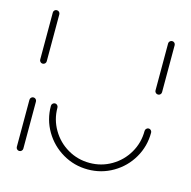

<svg xmlns="http://www.w3.org/2000/svg" viewBox="-83 -600 677 682"><g transform="rotate(15 255.5 -259.0)"><path d="M44.8 -0.4Q40 -0.4 36.5 -3.9Q33 -7.4 33 -12.2V-185.2Q33 -190.4 36.5 -193.9Q40 -197.4 44.8 -197.4Q50 -197.4 53.5 -193.9Q57 -190.4 57 -185.2V-12.2Q57 -7.4 53.5 -3.9Q50 -0.4 44.8 -0.4ZM44.8 -321.5Q40 -321.5 36.5 -325Q33 -328.5 33 -333.3V-506.3Q33 -511.5 36.5 -514.8Q40 -518.1 44.8 -518.1Q50 -518.1 53.5 -514.6Q57 -511.1 57 -506.3V-333.3Q57 -328.5 53.5 -325Q50 -321.5 44.8 -321.5ZM468.9 -196.7Q473.7 -196.7 477.2 -193Q480.7 -189.3 480.7 -184.4Q480.7 -134.1 456.1 -91.9Q431.5 -49.6 389.1 -24.8Q346.7 0 296.7 0Q246.7 0 204.3 -24.8Q161.9 -49.6 137 -91.9Q112.2 -134.1 112.2 -184.4Q112.2 -189.6 115.9 -193.1Q119.6 -196.7 124.4 -196.7Q129.3 -196.7 132.8 -193Q136.3 -189.3 136.3 -184.4Q136.3 -140.7 158 -103.9Q179.6 -67 216.3 -45.6Q253 -24.1 296.7 -24.1Q340.4 -24.1 377 -45.6Q413.7 -67 435.2 -103.9Q456.7 -140.7 456.7 -184.4Q456.7 -189.6 460.4 -193.1Q464.1 -196.7 468.9 -196.7ZM469.3 -321.5Q464.1 -321.5 460.6 -325Q457 -328.5 457 -333.3V-506.3Q457 -511.1 460.6 -514.6Q464.1 -518.1 469.3 -518.1Q474.1 -518.1 477.6 -514.6Q481.1 -511.1 481.1 -506.3V-333.3Q481.1 -328.5 477.6 -325Q474.1 -321.5 469.3 -321.5Z"/></g></svg>

Font: 26F Galaxy Sans Thin
Style: Regular
Weight: 100
Designer: C₂₉H₂₅N₃O₅
Version: Version 1.100